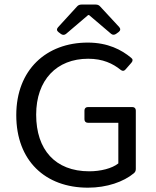

<svg xmlns="http://www.w3.org/2000/svg" viewBox="-20 -827 696 858"><path d="M324.2 -797.9 239.3 -705.1C232.4 -697.3 233.4 -689.5 241.2 -683.6L252.9 -674.8C259.8 -669.9 268.6 -669.9 275.4 -675.8L374 -759.8H377.9L476.6 -675.8C483.4 -669.9 492.2 -670.9 499 -675.8L509.8 -683.6C518.6 -690.4 519.5 -698.2 512.7 -706.1L427.7 -797.9C422.9 -803.7 416 -806.6 408.2 -806.6H343.8C335.9 -806.6 329.1 -803.7 324.2 -797.9ZM52.7 -312.5C52.7 -108.4 182.6 11.7 373 11.7C458 11.7 532.2 -14.6 578.1 -52.7C585 -58.6 586.9 -64.5 586.9 -72.3V-333C586.9 -342.8 581.1 -348.6 571.3 -348.6H373C363.3 -348.6 357.4 -342.8 357.4 -333V-293.9C357.4 -284.2 363.3 -278.3 373 -278.3H508.8V-96.7C480.5 -74.2 429.7 -61.5 378.9 -61.5C226.6 -61.5 141.6 -158.2 141.6 -314.5C141.6 -469.7 233.4 -564.5 374 -564.5C439.5 -564.5 484.4 -543 519.5 -514.6C527.3 -508.8 534.2 -508.8 541 -516.6L567.4 -546.9C574.2 -554.7 574.2 -562.5 566.4 -568.4C523.4 -604.5 461.9 -636.7 372.1 -636.7C187.5 -636.7 52.7 -515.6 52.7 -312.5Z"/></svg>

Font: Ed Sans Neue
Style: Regular
Weight: 400
Designer: Stephen Hutchings
Version: Version 1.004;PS 001.004;hotconv 1.0.88;makeotf.lib2.5.64775